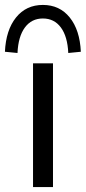

<svg xmlns="http://www.w3.org/2000/svg" viewBox="-55 -759 348 779"><path d="M79 0V-502H160V0ZM16 -544 -35 -549Q-31 -637 10 -688Q51 -739 119 -739Q187 -739 228 -688Q269 -637 273 -549L222 -544Q219 -611 192 -647.5Q165 -684 119 -684Q73 -684 46 -647.5Q19 -611 16 -544Z"/></svg>

Font: Mulish
Style: Regular
Weight: 400
Designer: Vernon Adams
Foundry: Vernon Adams
Version: Version 3.603; ttfautohint (v1.8.3)